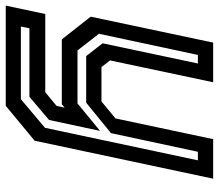

<svg xmlns="http://www.w3.org/2000/svg" viewBox="-88 -512 780 685"><g transform="rotate(90 302.5 -170.0)"><path d="M101 0 20 -103 112.5 -540H254L176 -172L200 -141.5H322.5L383 -191.5L457 -540H598L462.5 97L338 200H-19.5L10.5 59H289.5L338.5 18.5L344.5 -10L332.5 0ZM55 146H314.5L416.5 60L532.5 -485.5H502L435.5 -175.5L327 -87H160.5L115 -145.5L187 -485.5H156.5L81 -132.5L140.5 -56H329.5L427.5 -136.5L388.5 45.5L306 115.5H61.5Z"/></g></svg>

Font: Tourney Thin SemiBold
Style: Italic
Weight: 600
Italic angle: -12°
Version: Version 1.015